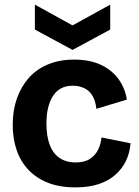

<svg xmlns="http://www.w3.org/2000/svg" viewBox="-20 -797 602 831"><path d="M306 14Q238 14 187.5 -6Q137 -26 103 -62Q69 -98 52 -147.5Q35 -197 35 -256Q35 -318 52.5 -369Q70 -420 103.5 -458.5Q137 -497 187 -518Q237 -539 301 -539Q368 -539 415.5 -517Q463 -495 492 -456Q521 -417 529 -366L397 -326Q394 -358 381 -381Q368 -404 345.5 -415Q323 -426 295 -426Q267 -426 246 -415.5Q225 -405 210.5 -383.5Q196 -362 188.5 -331.5Q181 -301 181 -262Q181 -208 195 -170.5Q209 -133 237.5 -113.5Q266 -94 308 -94Q347 -94 370.5 -110Q394 -126 405.5 -151Q417 -176 419 -202L545 -177Q542 -137 526 -102.5Q510 -68 480.5 -41.5Q451 -15 408 -0.5Q365 14 306 14ZM131 -777 294 -687 457 -777V-669L294 -581L131 -669Z"/></svg>

Font: Bricolage Grotesque 24pt
Style: Bold
Weight: 700
Designer: Mathieu Triay
Foundry: Atelier Triay
Version: Version 1.001;gftools[0.9.33.dev8+g029e19f]